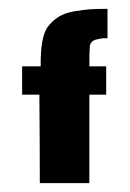

<svg xmlns="http://www.w3.org/2000/svg" viewBox="-20 -413 293 434"><path d="M87 -351Q98 -366 112.5 -375Q127 -384 148.5 -387.5Q170 -391 183 -392Q196 -393 223 -393V-327Q223 -326 219 -326.5Q215 -327 209 -326Q203 -325 197 -323.5Q191 -322 187 -317.5Q183 -313 183 -307Q182 -300 182 -263H220V-199H182Q182 -77 182 1H70Q70 -78 69 -199H30V-263H72Q71 -327 87 -351Z"/></svg>

Font: RIT Keram
Style: Bold
Weight: 700
Designer: Sanesh MV
Version: Version 1.0